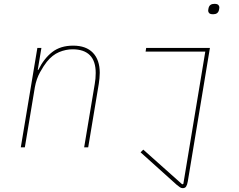

<svg xmlns="http://www.w3.org/2000/svg" viewBox="-20 -765 1240 997"><path d="M88 0 174 -516H195L176 -402H179Q208 -461 251 -494.5Q294 -528 360 -528Q427 -528 462.5 -491Q498 -454 498 -387Q498 -373 496.5 -358.5Q495 -344 493 -330L438 0H417L472 -329Q477 -357 477 -386Q477 -448 446.5 -478.5Q416 -509 357 -509Q322 -509 287 -494.5Q252 -480 223 -444Q207 -424 188 -390Q169 -356 161 -312L109 0Z M929 212Q921 212 914.5 207.5Q908 203 898 195L710 26L724 12L926 192L932 190L1046 -497H736L739 -516H1070L955 178Q952 195 946.5 203.5Q941 212 929 212ZM1087 -691Q1072 -691 1066.5 -696.5Q1061 -702 1061 -709Q1061 -712 1061.5 -715Q1062 -718 1063 -723Q1068 -745 1093 -745Q1108 -745 1113.5 -739.5Q1119 -734 1119 -727Q1119 -724 1118.5 -721Q1118 -718 1117 -713Q1112 -691 1087 -691Z"/></svg>

Font: IBM Plex Mono Thin
Style: Italic
Weight: 100
Italic angle: -9°
Monospace: yes
Designer: Mike Abbink, Paul van der Laan, Pieter van Rosmalen
Foundry: Bold Monday
Version: Version 2.3